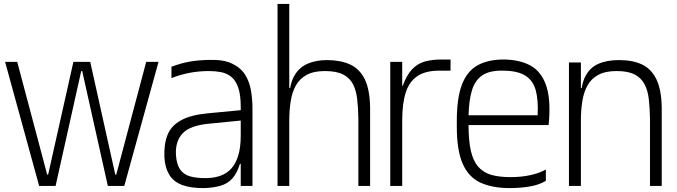

<svg xmlns="http://www.w3.org/2000/svg" viewBox="-20 -950 3458 981"><path d="M180 0 6 -634H68L221 -58H226L355 -634H441L569 -58H574L727 -634H790L615 0H531L400 -587H395L264 0Z M1210 0V-307Q1210 -313 1210 -328Q1210 -343 1210 -360Q1210 -377 1210 -390.5Q1210 -404 1210 -405Q1210 -466 1197 -503Q1184 -540 1161 -558Q1138 -576 1109 -581.5Q1080 -587 1048 -587Q997 -587 949.5 -578Q902 -569 856 -551V-609Q907 -628 951 -635.5Q995 -643 1050 -644Q1122 -646 1166 -625Q1210 -604 1232.5 -568Q1255 -532 1262.5 -486.5Q1270 -441 1270 -394V0ZM1026 11Q956 12 911.5 -4.5Q867 -21 845 -57Q823 -93 820 -146Q817 -214 836 -261Q855 -308 905 -335.5Q955 -363 1042 -371L1230 -389V-336L1048 -318Q951 -309 913 -268.5Q875 -228 879 -159Q882 -111 900 -84.5Q918 -58 952.5 -48.5Q987 -39 1037 -40Q1076 -41 1107.5 -52.5Q1139 -64 1161.5 -88.5Q1184 -113 1197 -154.5Q1210 -196 1210 -257L1228 -113H1206Q1191 -64 1166.5 -37.5Q1142 -11 1107 -1Q1072 9 1026 11Z M1398 -930H1458V-442V0H1398ZM1811 -360 1871 -403V0H1811ZM1458 -442Q1458 -515 1482 -559.5Q1506 -604 1549.5 -623.5Q1593 -643 1650 -643Q1719 -643 1768 -621Q1817 -599 1843.5 -545.5Q1870 -492 1871 -398L1811 -345Q1810 -399 1805 -443.5Q1800 -488 1783.5 -520Q1767 -552 1733 -569.5Q1699 -587 1640 -587Q1583 -587 1547 -567.5Q1511 -548 1492 -514Q1473 -480 1465.5 -434Q1458 -388 1458 -334ZM1425 -500H1471L1460 -436L1425 -461Z M1974 0V-634H2035V-512H2038Q2058 -567 2085.5 -596Q2113 -625 2150 -635.5Q2187 -646 2235 -646H2282V-589H2224Q2154 -589 2112.5 -561Q2071 -533 2053 -477Q2035 -421 2035 -334V0Z M2585 11Q2495 11 2434.5 -17Q2374 -45 2344 -113.5Q2314 -182 2314 -302V-332Q2314 -450 2340.5 -518.5Q2367 -587 2420.5 -616.5Q2474 -646 2554 -646Q2635 -645 2689.5 -615.5Q2744 -586 2769 -517.5Q2794 -449 2785 -332L2783 -311H2374Q2374 -230 2386 -178.5Q2398 -127 2424 -97.5Q2450 -68 2490.5 -56.5Q2531 -45 2588 -45Q2644 -45 2691 -55.5Q2738 -66 2769 -84V-26Q2734 -5 2685.5 3Q2637 11 2585 11ZM2374 -361H2727Q2731 -438 2717.5 -488Q2704 -538 2665 -563Q2626 -588 2554 -589Q2483 -591 2445 -565.5Q2407 -540 2391.5 -489Q2376 -438 2374 -361Z M2948 -334V-442Q2948 -515 2970.5 -559.5Q2993 -604 3036.5 -623.5Q3080 -643 3143 -643Q3212 -643 3259.5 -621Q3307 -599 3333.5 -545.5Q3360 -492 3361 -398L3301 -345Q3300 -399 3295 -443.5Q3290 -488 3273 -520Q3256 -552 3222.5 -569.5Q3189 -587 3130 -587Q3073 -587 3037 -567.5Q3001 -548 2982 -514Q2963 -480 2955.5 -434Q2948 -388 2948 -334ZM2887 0V-631H2948V-442V0ZM2950 -436 2915 -461V-500H2961ZM3301 0V-360L3361 -403V0Z"/></svg>

Font: Matangi
Style: Regular
Weight: 400
Designer: Prashant Pant
Foundry: The Graphic Ant
Version: Version 3.002